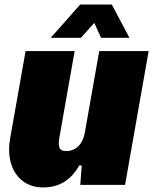

<svg xmlns="http://www.w3.org/2000/svg" viewBox="-20 -804 666 835"><path d="M200.7 -639.6H332L390.1 -704.6L419.4 -639.6H543L466.3 -784.2H328.6ZM166.5 11.2C235.4 11.2 287.6 -18.6 324.7 -84.5H335.4L329.1 0H523.9L626.5 -582H411.6L348.6 -225.6C340.3 -178.2 310.5 -147 267.6 -147C238.8 -147 230.5 -162.1 238.8 -209L304.7 -582H91.3L23.9 -200.7C2.4 -78.1 63.5 11.2 166.5 11.2Z"/></svg>

Font: Decalotype Black Italic
Style: Regular
Weight: 900
Italic angle: -10°
Designer: Alfredo Marco Pradil
Foundry: Alfredo Marco Pradil
Version: Version 1.0